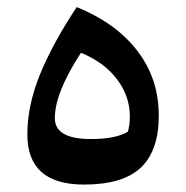

<svg xmlns="http://www.w3.org/2000/svg" viewBox="-20 -507 517 535"><path d="M213.9 7.3Q56.2 7.3 56.2 -132.3Q56.2 -212.9 91.3 -299.3Q126.5 -385.7 193.8 -487.3Q303.2 -442.9 362.8 -365.2Q422.4 -287.6 422.4 -185.1Q422.4 -86.9 372.3 -39.8Q322.3 7.3 213.9 7.3ZM205.6 -359.9Q132.8 -248.5 132.8 -177.7Q132.8 -119.6 233.4 -119.6Q302.7 -119.6 336.4 -140.1Q341.8 -159.2 341.8 -182.6Q341.8 -239.3 305.7 -286.6Q269.5 -334 205.6 -359.9Z"/></svg>

Font: Pinar-DS1-FD SemiBold
Style: Regular
Weight: 600
Designer: Amin Abedi
Version: Version 3.000